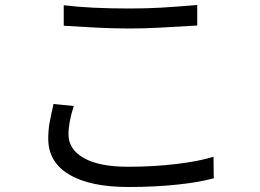

<svg xmlns="http://www.w3.org/2000/svg" viewBox="-20 -723 1040 768"><path d="M499 -689Q566 -689 625.5 -692.5Q685 -696 769 -703V-621L734 -619Q684 -616 621 -612.5Q558 -609 499 -609Q434 -609 365 -612.5Q296 -616 235 -620V-702Q339 -689 499 -689ZM254 -185Q254 -126 315 -91Q376 -56 492 -56Q595 -56 686 -67Q777 -78 834 -96L835 -10Q779 6 688.5 15.5Q598 25 494 25Q340 25 256.5 -25Q173 -75 173 -168Q173 -202 178 -230Q183 -258 194 -307L275 -299Q254 -234 254 -185Z"/></svg>

Font: Merged Yaku Han JP
Style: Regular
Weight: 400
Designer: Ryoko NISHIZUKA 西塚涼子 (kana, bopomofo & ideographs); Paul D. Hunt (Latin, Greek & Cyrillic); Sandoll Communications 산돌커뮤니
Foundry: Adobe
Version: Version 2.004